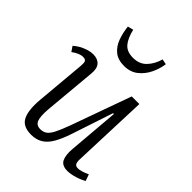

<svg xmlns="http://www.w3.org/2000/svg" viewBox="-217 -882 1016 1016"><g transform="rotate(45 291.0 -373.5)"><path d="M15 -474Q28 -486 46.5 -496.5Q65 -507 85.5 -513.5Q106 -520 124 -520Q158 -520 175.5 -500.5Q193 -481 189 -441L162 -144Q158 -88 167.5 -64.5Q177 -41 206 -41Q227 -41 242 -51Q257 -61 271.5 -89Q286 -117 305 -169L426 -506H483L467 -77Q466 -56 471.5 -45.5Q477 -35 494 -35Q505 -35 521.5 -40Q538 -45 557 -54L570 -17Q561 -12 547.5 -6Q534 0 519 4.5Q504 9 490 11.5Q476 14 464 14Q423 14 410 -12.5Q397 -39 401 -87L425 -373L419 -374L342 -142Q324 -88 304 -53.5Q284 -19 257 -2.5Q230 14 192 14Q130 14 109.5 -27Q89 -68 96 -150L121 -431Q123 -453 118.5 -462.5Q114 -472 96 -472Q82 -472 66 -465Q50 -458 34 -446ZM283 -591Q237 -591 209.5 -613.5Q182 -636 168.5 -672.5Q155 -709 150 -753L182 -761Q194 -709 217 -682Q240 -655 286 -655Q334 -655 362.5 -685.5Q391 -716 403 -760L433 -754Q428 -716 410 -678.5Q392 -641 360.5 -616Q329 -591 283 -591Z"/></g></svg>

Font: Literata 24pt Light
Style: Italic
Weight: 300
Italic angle: -2°
Designer: Latin by Veronika Burian and Jose Scaglione. Greek by Irene Vlachou. Cyrillic by Vera Evstafieva
Foundry: TypeTogether
Version: Version 3.103;gftools[0.9.29]